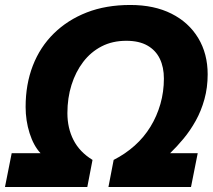

<svg xmlns="http://www.w3.org/2000/svg" viewBox="-41 -752 858 772"><path d="M6 -136H122Q94 -166 78 -216.5Q62 -267 62 -322Q62 -413 91 -488Q120 -563 175.5 -617.5Q231 -672 308 -702Q385 -732 483 -732Q579 -732 648.5 -697Q718 -662 756 -599Q794 -536 794 -453Q794 -400 781 -353Q768 -306 746 -266.5Q724 -227 697 -194.5Q670 -162 643 -136H754L727 0H395L416 -109Q463 -133 500.5 -166.5Q538 -200 564 -242.5Q590 -285 604 -334Q618 -383 618 -436Q618 -482 601.5 -516Q585 -550 551.5 -569Q518 -588 467 -588Q411 -588 367.5 -565.5Q324 -543 293.5 -503Q263 -463 246.5 -410.5Q230 -358 230 -297Q230 -237 254.5 -189Q279 -141 331 -109L310 0H-21Z"/></svg>

Font: Kufam ExtraBold
Style: Italic
Weight: 800
Italic angle: -11°
Designer: Artur Schmal
Foundry: Original Type
Version: Version 1.301; ttfautohint (v1.8.3)